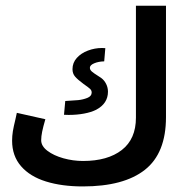

<svg xmlns="http://www.w3.org/2000/svg" viewBox="-20 -660 640 690"><path d="M23.5 -154.5Q23.5 -171.5 26.2 -188.2Q29 -205 35.5 -231.5L40.5 -254.5L143 -231.5Q135 -204 131.5 -186.8Q128 -169.5 128 -156Q128 -135 150.5 -118Q173 -101 207.8 -91.2Q242.5 -81.5 278.5 -81.5Q367 -81.5 417.8 -121Q468.5 -160.5 468.5 -237V-639.5H576.5V-239Q576.5 -109.5 500.8 -49.8Q425 10 277.5 10Q202.5 10 145.2 -7.8Q88 -25.5 55.8 -62.5Q23.5 -99.5 23.5 -154.5ZM309.5 -327.5Q309.5 -335 303.8 -340.5Q298 -346 280 -358.5Q259 -374 249.8 -384.8Q240.5 -395.5 240.5 -411.5Q240.5 -434.5 256 -451.8Q271.5 -469 296 -478.2Q320.5 -487.5 346.5 -487.5Q354.5 -487.5 358.5 -487L354.5 -439.5Q334 -439 318.5 -432.5Q303 -426 303 -416.5Q303 -409 310.2 -402.8Q317.5 -396.5 332 -387.5L343.5 -380Q355 -371.5 361.5 -358.2Q368 -345 368 -330.5Q368 -288 325.5 -265.5Q307.5 -256.5 282 -251.8Q256.5 -247 227 -247L210 -247.5L214.5 -297Q243.5 -298.5 261 -300.2Q278.5 -302 294 -308.2Q309.5 -314.5 309.5 -327.5Z"/></svg>

Font: JuliaMono Medium
Style: Regular
Weight: 500
Monospace: yes
Designer: cormullion
Foundry: corm
Version: Version 0.054; ttfautohint (v1.8.4)